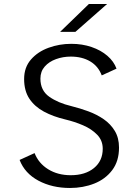

<svg xmlns="http://www.w3.org/2000/svg" viewBox="-20 -924 690 955"><path d="M328 11Q239 11 171 -25.5Q103 -62 77.5 -128.5L152 -162.5Q172 -111.5 219.8 -82Q267.5 -52.5 332 -52.5Q404 -52.5 447.5 -88.2Q491 -124 491 -184Q491 -225.5 463.2 -254Q435.5 -282.5 393 -300.8Q350.5 -319 306 -329.5Q244.5 -344 198.2 -369Q152 -394 126 -433.2Q100 -472.5 100 -531Q100 -589 134 -628Q168 -667 221.8 -686.5Q275.5 -706 334.5 -706Q389 -706 435.2 -690.2Q481.5 -674.5 514 -646.5Q546.5 -618.5 559.5 -582.5L486 -549Q469 -594.5 428.8 -618.5Q388.5 -642.5 332 -642.5Q293.5 -642.5 258.8 -630Q224 -617.5 202.5 -593Q181 -568.5 181 -533Q181 -474 224.8 -443Q268.5 -412 335.5 -396Q378 -385.5 420 -370Q462 -354.5 496.2 -330.8Q530.5 -307 551.2 -272.5Q572 -238 572 -190Q572 -122.5 538.2 -77.8Q504.5 -33 449 -11Q393.5 11 328 11ZM355 -765.5H279L422 -904H512.5Z"/></svg>

Font: Trispace Light
Style: Regular
Weight: 300
Designer: Tyler Finck
Foundry: Etcetera Type Company
Version: Version 1.210; ttfautohint (v1.8.3)